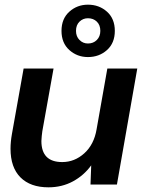

<svg xmlns="http://www.w3.org/2000/svg" viewBox="-20 -789 609 821"><path d="M187 12Q110 12 67.5 -30.5Q25 -73 25 -153Q25 -182 31 -216L81 -496H209L161 -228Q160 -221 158.5 -207.5Q157 -194 157 -186Q157 -96 246 -96Q299 -96 340.5 -133.5Q382 -171 393 -236L439 -496H567L480 0H367L370 -82Q339 -39 292 -13.5Q245 12 187 12ZM356 -545Q310 -545 276.5 -575Q243 -605 243 -657Q243 -709 276.5 -739Q310 -769 356 -769Q404 -769 437.5 -739Q471 -709 471 -657Q471 -605 437.5 -575Q404 -545 356 -545ZM356 -603Q379 -603 394 -618Q409 -633 409 -657Q409 -682 394 -696.5Q379 -711 356 -711Q335 -711 320 -696.5Q305 -682 305 -657Q305 -633 320 -618Q335 -603 356 -603Z"/></svg>

Font: Rethink Sans
Style: Bold Italic
Weight: 700
Italic angle: -10°
Designer: The Rethink Sans project authors (Hans Thiessen). DM Sans designed by Colophon Foundry.
Foundry: Rethink Communications LLC
Version: Version 1.001